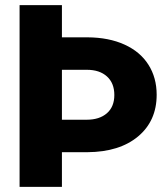

<svg xmlns="http://www.w3.org/2000/svg" viewBox="-20 -731 658 751"><path d="M222.2 -710.9V-585H322.3Q405.8 -584.5 467 -556.6Q528.3 -528.8 560.5 -478Q592.8 -427.2 592.8 -360.4Q592.8 -258.3 520.3 -197.5Q447.8 -136.7 322.3 -135.7H222.2V0H56.6V-710.9ZM222.2 -458V-262.7H318.8Q369.1 -262.7 398.2 -288.1Q427.2 -313.5 427.2 -359.4Q427.2 -405.8 398.4 -431.9Q369.6 -458 319.8 -458Z"/></svg>

Font: Sadagaat-English
Style: Regular
Weight: 900
Designer: Ahmed alsheikh
Foundry: Ahmed alsheikh Design
Version: Version 2.137;January 17, 2018;FontCreator 11.0.0.2408 64-bi